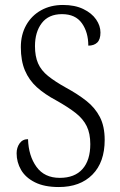

<svg xmlns="http://www.w3.org/2000/svg" viewBox="-20 -744 483 774"><path d="M217 10Q159 10 121 -9Q83 -28 65 -59Q47 -90 47 -126Q47 -149 59 -166Q71 -183 93 -183Q95 -116 127 -71.5Q159 -27 221 -27Q281 -27 312.5 -62.5Q344 -98 344 -163Q344 -206 329.5 -235.5Q315 -265 285 -288.5Q255 -312 207 -339Q160 -364 128.5 -392.5Q97 -421 80.5 -460Q64 -499 64 -554Q64 -604 85.5 -642.5Q107 -681 145.5 -702.5Q184 -724 234 -724Q282 -724 316 -707.5Q350 -691 367.5 -665.5Q385 -640 385 -613Q385 -585 372 -572.5Q359 -560 336 -560Q336 -614 310 -650.5Q284 -687 230 -687Q176 -687 148.5 -651Q121 -615 121 -558Q121 -517 133.5 -488.5Q146 -460 174 -437.5Q202 -415 247 -390Q293 -365 328 -337.5Q363 -310 382.5 -272.5Q402 -235 402 -180Q402 -90 352.5 -40Q303 10 217 10Z"/></svg>

Font: Noto Serif Condensed Light
Style: Regular
Weight: 300
Width: 3
Designer: Monotype Design Team
Foundry: Monotype Imaging Inc.
Version: Version 2.013